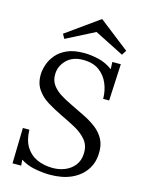

<svg xmlns="http://www.w3.org/2000/svg" viewBox="-138 -1014 841 1111"><g transform="rotate(15 283.0 -458.0)"><path d="M271 16Q233 16 183.5 7Q134 -2 96 -27L99 8H47L52 -205H91Q92 -144 116.5 -104Q141 -64 183 -45Q225 -26 278 -26Q317 -26 351 -40Q385 -54 407 -82Q429 -110 431 -150Q434 -200 407.5 -232.5Q381 -265 339 -288Q297 -311 250 -333Q204 -355 162 -380.5Q120 -406 94.5 -444Q69 -482 72 -539Q74 -565 84.5 -595Q95 -625 119 -653Q143 -681 183 -698.5Q223 -716 284 -716Q322 -716 368.5 -705.5Q415 -695 455 -665L453 -708H504L493 -488H457Q457 -536 439 -579Q421 -622 384 -649Q347 -676 288 -676Q226 -676 190 -640.5Q154 -605 152 -558Q150 -519 169.5 -491.5Q189 -464 222 -443.5Q255 -423 294 -405Q333 -386 373 -366.5Q413 -347 446.5 -321.5Q480 -296 499 -260Q518 -224 515 -173Q513 -118 483 -75Q453 -32 399.5 -8Q346 16 271 16ZM496 -763 320 -852 150 -765 135 -792 331 -932H333L514 -791Z"/></g></svg>

Font: Lora Italic
Style: Italic
Weight: 400
Italic angle: -3°
Designer: Olga Karpushina, Alexei Vanyashin (Cyrillic)
Foundry: Cyreal
Version: Version 2.210; ttfautohint (v1.8.1.43-b0c9)